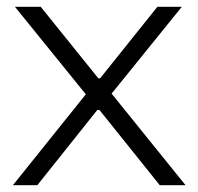

<svg xmlns="http://www.w3.org/2000/svg" viewBox="-20 -546 583 566"><path d="M18 0 233 -268 24 -526H100L270 -315H275L444 -526H516L309 -270L527 0H451L273 -222H267L90 0Z"/></svg>

Font: Archivo SemiExpanded ExtraLight
Style: Regular
Weight: 250
Width: 6
Designer: Hector Gatti
Foundry: Omnibus-Type
Version: Version 2.001